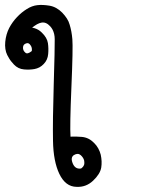

<svg xmlns="http://www.w3.org/2000/svg" viewBox="-54 -558 574 760"><path d="M249 181.6Q205.1 181.2 180.7 129.9Q157.2 80.6 155.8 -0.5Q154.3 -80.1 158.7 -224.1Q163.1 -368.2 162.6 -402.8Q162.6 -413.6 160.4 -423.1Q158.2 -432.6 154.3 -440.2Q150.4 -447.8 144.5 -454.1Q127.9 -472.2 109.4 -468.3Q106 -467.8 101.6 -466.1Q97.2 -464.4 92.5 -461.9Q87.9 -459.5 83.3 -456.1Q78.6 -452.6 73.2 -448.7Q78.1 -447.8 82.3 -446.5Q86.4 -445.3 90.3 -443.6Q94.2 -441.9 97.9 -439.7Q101.6 -437.5 105 -434.8Q108.4 -432.1 111.3 -429.2Q132.3 -409.2 135.7 -387.2Q138.7 -366.2 136.7 -344.2Q134.8 -320.8 119.1 -304.7Q111.3 -296.4 102.1 -291.5Q92.8 -286.6 82.5 -284.7Q63 -281.2 41 -283.2Q17.6 -285.2 1 -302.7Q-3.9 -308.1 -8.8 -314Q-13.7 -319.8 -17.6 -326.4Q-21.5 -333 -25.4 -340.3Q-30.8 -351.1 -32.7 -364.3Q-34.7 -377.4 -33.2 -392.6Q-31.7 -407.7 -27.8 -421.4Q-23.9 -435.1 -17.6 -447.3Q-4.9 -471.2 13.2 -490.2Q31.2 -509.3 51.8 -522Q72.3 -535.2 93.8 -537.6Q114.3 -540 141.6 -535.6Q169.9 -530.8 192.4 -507.8Q203.1 -496.6 210.7 -484.9Q218.3 -473.1 221.7 -460.4Q225.6 -447.8 228.3 -433.6Q231 -419.4 232.4 -402.8Q235.4 -370.1 228.5 -209Q222.2 -60.5 225.1 -17.1Q247.1 -18.1 270 -16.1Q297.4 -13.7 317.9 7.3Q328.1 17.1 334.7 29.1Q341.3 41 344.7 54.2Q350.6 81.1 346.7 105.5Q342.3 130.9 314.5 157.2Q286.6 183.6 249 181.6ZM267.1 108.9Q269.5 106.9 271.5 105.2Q273.4 103.5 274.9 101.6Q276.4 99.6 277.3 97.7Q278.3 95.7 279.1 93.5Q279.8 91.3 279.8 88.9Q279.8 86.4 279.8 84Q279.8 80.6 279.1 77.4Q278.3 74.2 277.1 71.5Q275.9 68.8 274.2 66.2Q272.5 63.5 270.3 61Q268.1 58.6 265.6 56.2Q254.4 46.4 238.8 55.7Q224.1 64.9 233.9 88.9Q243.7 112.8 267.1 108.9ZM71.8 -356Q72.3 -358.9 72.3 -361.8Q72.3 -364.7 71.8 -367.7Q71.3 -370.6 70.1 -373.3Q68.8 -376 66.9 -378.9Q63 -384.8 58.8 -386.5Q54.7 -388.2 49.3 -386.2Q37.6 -382.3 37.1 -370.6Q36.1 -357.9 46.9 -349.1Q55.2 -342.3 71.8 -356Z"/></svg>

Font: NaikaiFont
Style: SemiBold
Weight: 600
Version: Version 1.89